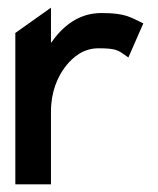

<svg xmlns="http://www.w3.org/2000/svg" viewBox="-20 -481 411 501"><path d="M20 0H113V-190C113 -241 130 -281 152 -309C172 -334 199 -355 237 -355C281 -355 288 -350 305 -338L315 -331L354 -420C321 -435 310 -447 245 -447C185 -447 144 -413 113 -369V-461L20 -395Z"/></svg>

Font: Charger Sport
Style: BdNrw
Weight: 700
Designer: Jasper
Foundry: Cannot Into Space Fonts
Version: Version 1.1